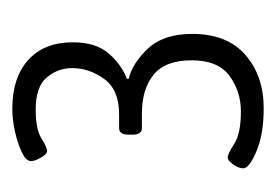

<svg xmlns="http://www.w3.org/2000/svg" viewBox="-90 -714 459 320"><g transform="rotate(-90 140.0 -553.5)"><path d="M120 -344Q77 -344 48.5 -356Q20 -368 20 -378Q20 -386 26.5 -395Q33 -404 38 -404Q44 -404 61 -393Q78 -382 115 -382Q148 -382 174 -401Q200 -420 200 -464Q200 -508 176 -527.5Q152 -547 111 -547H87Q76 -547 76 -563V-569Q76 -585 87 -585H110Q151 -585 169 -610Q187 -635 187 -663Q187 -687 171.5 -705.5Q156 -724 118 -724Q85 -724 70 -714.5Q55 -705 48 -705Q44 -705 38 -715Q32 -725 32 -732Q32 -740 46.5 -747Q61 -754 81 -758.5Q101 -763 119 -763Q171 -763 200.5 -736.5Q230 -710 230 -662Q230 -624 211.5 -602.5Q193 -581 169 -572V-569Q195 -563 219.5 -537Q244 -511 244 -463Q244 -405 209 -374.5Q174 -344 120 -344Z"/></g></svg>

Font: Asap Condensed Light
Style: Regular
Weight: 300
Width: 3
Designer: Pablo Cosgaya
Foundry: Omnibus-Type
Version: Version 3.001; ttfautohint (v1.8.4.7-5d5b)